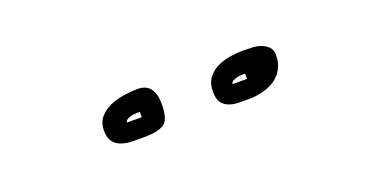

<svg xmlns="http://www.w3.org/2000/svg" viewBox="-20 -839 790 402"><g transform="rotate(-20 375.0 -638.0)"><path d="M183.6 -629.9Q183.6 -648.4 193.4 -659.7Q203.1 -670.9 217.8 -677.2Q232.4 -683.6 249 -686Q265.6 -688.5 279.3 -688.5Q316.4 -688.5 316.4 -641.6Q316.4 -606.4 302.2 -597.7Q288.1 -588.9 258.8 -588.9Q248 -588.9 234.9 -588.9Q221.7 -588.9 210 -592.3Q198.2 -595.7 190.9 -604.5Q183.6 -613.3 183.6 -629.9ZM267.6 -641.6Q265.6 -641.6 260.7 -641.6Q255.9 -641.6 250.5 -640.6Q245.1 -639.6 240.2 -637.2Q235.4 -634.8 234.4 -629.9H267.6ZM425.8 -628.9Q425.8 -647.5 434.6 -659.2Q443.4 -670.9 456.5 -677.2Q469.7 -683.6 485.4 -686Q501 -688.5 514.6 -688.5Q523.4 -688.5 534.2 -688Q544.9 -687.5 554.2 -684.1Q563.5 -680.7 569.8 -674.3Q576.2 -668 576.2 -655.3Q576.2 -637.7 568.8 -625Q561.5 -612.3 549.8 -604.5Q538.1 -596.7 522.9 -592.8Q507.8 -588.9 493.2 -588.9Q482.4 -588.9 470.7 -588.9Q459 -588.9 448.7 -592.3Q438.5 -595.7 432.1 -604Q425.8 -612.3 425.8 -628.9ZM502 -641.6Q500 -641.6 495.6 -641.6Q491.2 -641.6 485.8 -640.6Q480.5 -639.6 475.6 -637.2Q470.7 -634.8 469.7 -629.9H502Z"/></g></svg>

Font: Cedarville Cursive
Style: Regular
Weight: 400
Designer: Kimberly Geswein
Foundry: Kimberly Geswein
Version: Version 1.001 2010